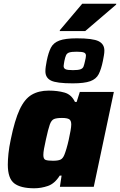

<svg xmlns="http://www.w3.org/2000/svg" viewBox="-20 -1004 645 1032"><path d="M164 8Q91 8 56.5 -18.5Q22 -45 22 -119Q22 -145 25.5 -179Q29 -213 38 -255Q59 -358 85.5 -415Q112 -472 150 -494.5Q188 -517 242 -517Q289 -517 326.5 -506.5Q364 -496 383 -456H392L409 -510H592L484 0H302L311 -60H301Q274 -17 237.5 -4.5Q201 8 164 8ZM265 -140Q292 -140 305 -146Q318 -152 326 -172Q331 -184 337.5 -206Q344 -228 349.5 -253Q355 -278 359 -300.5Q363 -323 363 -335Q363 -356 352 -363Q341 -370 313 -370Q284 -370 270 -364Q256 -358 247.5 -334Q239 -310 227 -255Q220 -224 216.5 -204Q213 -184 213 -171Q213 -149 225 -144.5Q237 -140 265 -140ZM371 -556Q284 -556 254 -571Q224 -586 224 -621Q224 -633 226 -646.5Q228 -660 231 -676Q240 -721 253.5 -747.5Q267 -774 299 -786Q331 -798 393 -798Q479 -798 510 -782.5Q541 -767 541 -732Q541 -720 538.5 -706Q536 -692 533 -676Q524 -632 510.5 -605.5Q497 -579 465 -567.5Q433 -556 371 -556ZM372 -627Q400 -627 412.5 -631.5Q425 -636 429 -646.5Q433 -657 437 -676Q439 -685 440.5 -692Q442 -699 442 -705Q442 -717 431.5 -721.5Q421 -726 392 -726Q365 -726 352.5 -722Q340 -718 335 -707Q330 -696 326 -676Q325 -668 323.5 -661Q322 -654 322 -649Q322 -637 332 -632Q342 -627 372 -627ZM301 -837 302 -842 422 -984H605L604 -979L438 -837Z"/></svg>

Font: Saira ExtraBold
Style: Italic
Weight: 800
Italic angle: -12°
Designer: Hector Gatti with collaboration of the Omnibus-Type team
Foundry: Omnibus-Type
Version: Version 1.100; ttfautohint (v1.8.3)